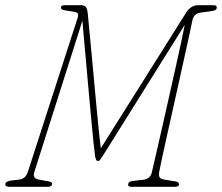

<svg xmlns="http://www.w3.org/2000/svg" viewBox="-41 -720 855 740"><path d="M159.5 -9.5Q157.5 0 143.5 0H-4.5Q-21.5 0 -20.5 -10Q-20 -21.5 4 -24.5L31.5 -27.5Q57 -30 66 -56.5L258.5 -652Q264.5 -671 249 -673.5L205 -681Q192.5 -683.5 194 -693Q194.5 -700 211 -700H272.5Q283 -700 289 -693.8Q295 -687.5 297 -670Q298.5 -654.5 302.2 -615.5Q306 -576.5 311 -523.8Q316 -471 321.2 -413.2Q326.5 -355.5 331.5 -301.8Q336.5 -248 340.8 -207.2Q345 -166.5 347.5 -148.5L676.5 -671.5Q685.5 -686 697.5 -693Q709.5 -700 719 -700H782Q795.5 -700 794.5 -689.5Q793 -680 778.5 -678L729.5 -671Q705 -667.5 699.5 -637Q697.5 -625 689.8 -590.2Q682 -555.5 671.2 -506Q660.5 -456.5 647.8 -399.8Q635 -343 622.5 -286.8Q610 -230.5 599.2 -181.8Q588.5 -133 581.2 -99.8Q574 -66.5 572.5 -56.5Q570.5 -43.5 574 -37Q577.5 -30.5 591 -28L636.5 -20.5Q650 -18 649 -8.5Q647.5 0 633.5 0H465Q451 0 453 -11Q455 -21 470 -22.5L510.5 -27Q522.5 -28.5 531.8 -35.2Q541 -42 544 -55Q547 -67.5 556 -106.8Q565 -146 577.8 -201.8Q590.5 -257.5 604.5 -320Q618.5 -382.5 632 -442.5Q645.5 -502.5 655.8 -550.5Q666 -598.5 671 -624L360 -127Q350.5 -112.5 346.2 -106Q342 -99.5 337 -99.5Q331.5 -99.5 329.2 -105Q327 -110.5 326 -115Q323.5 -131.5 319.5 -169.8Q315.5 -208 310.8 -259Q306 -310 301 -366.2Q296 -422.5 291.2 -476Q286.5 -529.5 282.5 -572.8Q278.5 -616 276.5 -640L91 -56Q83.5 -32.5 108 -28L148.5 -20.5Q162 -18 159.5 -9.5Z"/></svg>

Font: Fraunces144ptSuperSoftThinItalic
Style: Italic
Weight: 100
Italic angle: -16°
Version: Version 1.000;[0bf87f6ff]